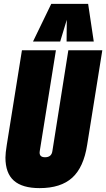

<svg xmlns="http://www.w3.org/2000/svg" viewBox="-20 -959 547 989"><path d="M184 10Q95 10 51.5 -28.5Q8 -67 8 -147Q8 -170 15 -213L93 -700H268L185 -182Q179 -149 212 -149Q246 -149 250 -182L332 -700H507L429 -213Q411 -97 352 -43.5Q293 10 184 10ZM150 -745 244 -939H434L463 -745H323L324 -857L290 -745Z"/></svg>

Font: Georama Condensed Black
Style: Italic
Weight: 900
Width: 3
Italic angle: -9°
Designer: Jean-Baptiste Levee
Foundry: Production Type
Version: Version 1.000